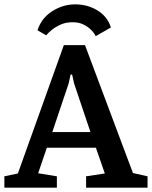

<svg xmlns="http://www.w3.org/2000/svg" viewBox="-29 -861 697 881"><path d="M316 -841Q373 -841 418.5 -813Q464 -785 480 -735L410 -695Q404 -709 389.5 -723.5Q375 -738 354 -748.5Q333 -759 304 -759Q274 -759 250 -748.5Q226 -738 209 -724Q192 -710 183 -699L143 -722Q161 -778 210.5 -809.5Q260 -841 316 -841ZM-9 0V-52L53 -65L264 -654H361L581 -67L648 -52V0H366V-52L452 -65L411 -183H186L146 -66L232 -52V0ZM211 -255H386L311 -478L302 -519H295L286 -478Z"/></svg>

Font: Faustina Light SemiBold
Style: Regular
Weight: 600
Version: Version 1.200